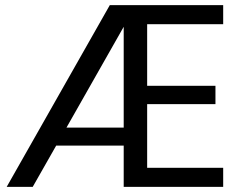

<svg xmlns="http://www.w3.org/2000/svg" viewBox="-20 -725 930 745"><path d="M846 0H460V-160H198L107 0H6L406 -705H846V-631H551V-392H816V-321H551V-74H846ZM460 -230V-621L238 -230Z"/></svg>

Font: Ulagadi Sans
Style: Regular
Weight: 400
Designer: Ninad Kale (Devanagari), Jonny Pinhorn (Latin)
Foundry: Indian Type Foundry
Version: Version 3.01;March 29, 2020;FontCreator 12.0.0.2522 64-bit; 